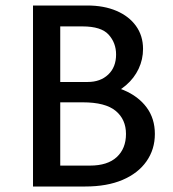

<svg xmlns="http://www.w3.org/2000/svg" viewBox="-20 -678 629 698"><path d="M287 -313 305 -373Q376 -373 429.5 -350.5Q483 -328 513 -287.5Q543 -247 543 -191Q543 -135 512.5 -91.5Q482 -48 425.5 -24Q369 0 290 0H100V-658H297Q358 -658 403.5 -638.5Q449 -619 474.5 -583.5Q500 -548 500 -500Q500 -462 484 -428Q468 -394 438.5 -368.5Q409 -343 370.5 -328Q332 -313 287 -313ZM167 -380H299Q345 -380 373.5 -407Q402 -434 402 -480Q402 -522 375 -552Q348 -582 280 -582H199V-76H307Q371 -76 404.5 -107Q438 -138 438 -191Q438 -244 400.5 -275Q363 -306 281 -306H167Z"/></svg>

Font: Ysabeau Infant SemiBold
Style: Regular
Weight: 600
Designer: Christian Thalmann (Catharsis Fonts)
Version: Version 2.002; featfreeze: ss01,ss02,lnum